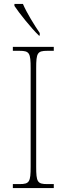

<svg xmlns="http://www.w3.org/2000/svg" viewBox="-20 -951 339 971"><path d="M177 -771H181V-784C155 -822 115 -886 96 -931H53V-921C76 -886 139 -807 177 -771ZM45 0H252V-20H219C169 -20 163 -31 163 -108V-606C163 -683 169 -694 219 -694H252V-714H45V-694H79C129 -694 135 -683 135 -606V-108C135 -31 129 -20 79 -20H45Z"/></svg>

Font: Noto Serif Sinhala SemiCondensed Thin
Style: Regular
Weight: 100
Width: 4
Designer: Jelle Bosma - Monotype Design Team
Foundry: Monotype Imaging Inc.
Version: Version 2.007